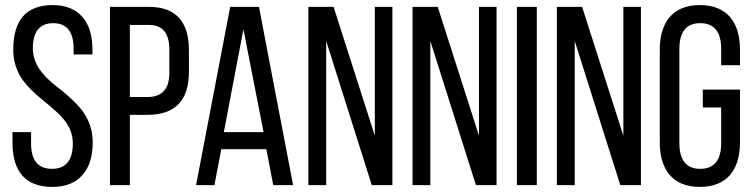

<svg xmlns="http://www.w3.org/2000/svg" viewBox="-20 -727 2960 754"><path d="M305 -659Q343 -614 343 -532V-513H269V-536Q269 -636 189 -636Q109 -636 109 -537Q109 -485 146 -441Q160 -423 183 -403L205 -385L227 -368Q283 -321 307 -287Q344 -234 344 -168Q344 -86 305 -41Q264 7 186 7Q29 7 29 -168V-208H102V-164Q102 -64 184 -64Q266 -64 266 -164Q266 -216 229 -260Q215 -277 192 -297L171 -315L149 -333Q93 -379 69 -413Q32 -466 32 -532Q32 -707 187 -707Q264 -707 305 -659Z M565 -700Q722 -700 722 -529V-445Q722 -276 559 -276H490V0H412V-700ZM559 -346Q645 -346 645 -440V-533Q645 -629 565 -629H490V-346Z M849 -141 822 0H750L884 -700H997L1131 0H1053L1026 -141ZM859 -208H1015L936 -612Z M1261 0H1191V-700H1290L1452 -194V-700H1521V0H1440L1261 -566Z M1670 0H1600V-700H1699L1861 -194V-700H1930V0H1849L1670 -566Z M2088 -700V0H2010V-700Z M2237 0H2167V-700H2266L2428 -194V-700H2497V0H2416L2237 -566Z M2848 -659Q2886 -613 2886 -531V-471H2812V-535Q2812 -636 2730 -636Q2648 -636 2648 -535V-165Q2648 -64 2730 -64Q2812 -64 2812 -165V-305H2740V-375H2886V-169Q2886 -87 2848 -41Q2807 7 2728 7Q2650 7 2609 -41Q2571 -87 2571 -169V-531Q2571 -613 2609 -659Q2650 -707 2728 -707Q2807 -707 2848 -659Z"/></svg>

Font: Adderley Regular
Style: Regular
Weight: 400
Designer: gorohovskiy
Version: Version 1.003 November 13, 2017